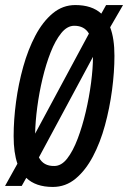

<svg xmlns="http://www.w3.org/2000/svg" viewBox="-31 -730 507 760"><path d="M178 10Q110 10 73 -26L55 6H-11L38 -82Q23 -125 23 -191Q23 -256 32.5 -327Q42 -398 61 -466Q80 -534 109 -589Q138 -644 177.5 -677Q217 -710 267 -710Q333 -710 370 -676L389 -710H456L405 -622Q422 -578 422 -509Q422 -445 412.5 -373.5Q403 -302 384.5 -234Q366 -166 337 -111Q308 -56 268.5 -23Q229 10 178 10ZM263 -628Q235 -628 211.5 -599Q188 -570 169.5 -523Q151 -476 137.5 -419.5Q124 -363 116.5 -306Q109 -249 108 -201L321 -597Q303 -628 263 -628ZM184 -73Q212 -73 235 -102.5Q258 -132 276.5 -181Q295 -230 308.5 -287.5Q322 -345 329.5 -402.5Q337 -460 337 -505L123 -107Q141 -72 184 -73Z"/></svg>

Font: Georama Condensed Medium
Style: Italic
Weight: 500
Width: 3
Italic angle: -9°
Designer: Jean-Baptiste Levee
Foundry: Production Type
Version: Version 1.000